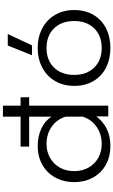

<svg xmlns="http://www.w3.org/2000/svg" viewBox="256 -1036 794 1347"><g transform="rotate(-90 653.5 -362.0)"><path d="M50 -239Q50 -314 82.5 -372.5Q115 -431 172.5 -463Q230 -495 301 -495Q370 -495 423.5 -470.5Q477 -446 509 -399V-555H299V-615H509V-739H586V-615H645V-555H586V0H511V-84Q473 -34 421.5 -9.5Q370 15 301 15Q230 15 173 -16Q116 -47 83 -105Q50 -163 50 -239ZM509 -179V-299Q490 -361 438.5 -397Q387 -433 317 -433Q264 -433 220.5 -408.5Q177 -384 152 -340Q127 -296 127 -239Q127 -182 152 -138Q177 -94 220.5 -70Q264 -46 317 -46Q386 -46 437.5 -81.5Q489 -117 509 -179Z M1008 -705H1089L1009 -535H940ZM725 -239Q725 -315 759 -373Q793 -431 853.5 -463Q914 -495 991 -495Q1068 -495 1128.5 -463Q1189 -431 1223 -373Q1257 -315 1257 -239Q1257 -162 1223.5 -104.5Q1190 -47 1129.5 -16Q1069 15 991 15Q913 15 852.5 -16Q792 -47 758.5 -104.5Q725 -162 725 -239ZM1180 -239Q1180 -328 1128.5 -380.5Q1077 -433 991 -433Q905 -433 853.5 -380.5Q802 -328 802 -239Q802 -151 853.5 -98.5Q905 -46 991 -46Q1077 -46 1128.5 -98.5Q1180 -151 1180 -239Z"/></g></svg>

Font: Prompt Light
Style: Regular
Weight: 300
Designer: Katatrad Team
Foundry: CadsonDemak
Version: Version 1.001